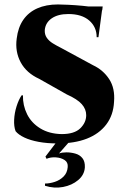

<svg xmlns="http://www.w3.org/2000/svg" viewBox="-20 -632 572 862"><path d="M232 8H288L245 57Q259 52 278.5 52Q298 52 318 57.5Q338 63 350 78Q362 93 361 119Q359 153 331 176.5Q303 200 263 207.5Q223 215 182 202V192Q203 192 226 184.5Q249 177 265.5 160.5Q282 144 284 118Q286 97 270 86.5Q254 76 230.5 74.5Q207 73 189 81Q189 81 186.5 76Q184 71 184 71ZM240 -612Q257 -612 287.5 -610.5Q318 -609 350 -606Q382 -603 407.5 -599.5Q433 -596 439 -593L422 -465H414Q414 -511 380.5 -540Q347 -569 287 -569Q240 -569 212 -549.5Q184 -530 181 -497Q180 -477 190 -462.5Q200 -448 217 -437.5Q234 -427 254 -417L398 -339Q443 -318 470 -277Q497 -236 492 -175Q489 -115 457 -73Q425 -31 370 -9.5Q315 12 238 12Q192 12 154 5Q116 -2 89.5 -14.5Q63 -27 50 -43Q42 -64 43.5 -94.5Q45 -125 54.5 -155Q64 -185 77 -204H83Q82 -159 101.5 -119.5Q121 -80 161 -55.5Q201 -31 257 -30Q314 -30 340.5 -56Q367 -82 367 -115Q367 -142 347 -164.5Q327 -187 280 -208L156 -278Q99 -304 73 -352Q47 -400 55 -459Q61 -509 84.5 -543Q108 -577 147.5 -594.5Q187 -612 240 -612ZM441 -603 439 -586H320V-603Z"/></svg>

Font: Cinzel ExtraBold
Style: Regular
Weight: 800
Designer: Natanael Gama
Version: Version 2.000